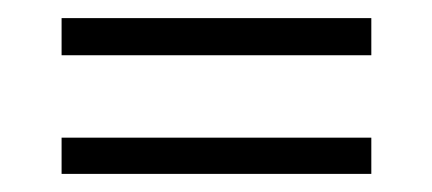

<svg xmlns="http://www.w3.org/2000/svg" viewBox="-20 -307 477 212"><path d="M48 -287H390V-246H48ZM48 -155H390V-115H48Z"/></svg>

Font: Genos
Style: Regular
Weight: 400
Designer: Robert E. Leuschke
Foundry: Robert E. Leuschke
Version: Version 1.010